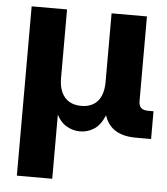

<svg xmlns="http://www.w3.org/2000/svg" viewBox="-52 -563 707 813"><g transform="rotate(5 301.5 -156.0)"><path d="M49.8 -515.6H200.2V-223.8Q200.2 -187.9 211.7 -163.3Q223.1 -138.7 244.5 -126.3Q265.9 -113.9 295.6 -113.9Q325.1 -113.9 346.2 -126.3Q367.3 -138.7 378.4 -163.2Q389.5 -187.7 389.5 -223.8V-515.6H539.8V-156.8Q539.8 -136.5 549.4 -127.2Q558.9 -118 580.1 -118H602.5V0H537.3Q466.7 0 431.4 -36Q396.1 -72.1 396.1 -141V-190.3H420.5Q420.5 -122.3 402.8 -81.1Q385.2 -39.8 358 -22.9Q330.8 -5.9 299.9 -5.9Q267.9 -5.9 240 -22.9Q212.2 -39.8 194.1 -80.9Q176 -122 176 -190.3H200.2V204.1H49.8Z"/></g></svg>

Font: Intratopia Thin
Style: Regular
Weight: 100
Designer: Rasmus Andersson
Foundry: rsms
Version: Version 3.000;Glyphs 3.2.3 (3260)